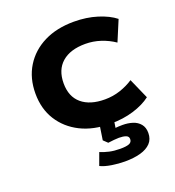

<svg xmlns="http://www.w3.org/2000/svg" viewBox="-130 -614 842 922"><g transform="rotate(-20 290.5 -153.5)"><path d="M349 10Q261 10 196.5 -22.5Q132 -55 95.5 -113Q59 -171 59 -249Q59 -328 95.5 -387Q132 -446 197 -478.5Q262 -511 350 -511Q414 -511 468.5 -494Q523 -477 557 -450L513 -345Q481 -367 443 -379.5Q405 -392 365 -392Q288 -392 245.5 -355Q203 -318 203 -249Q203 -181 245.5 -145Q288 -109 364 -109Q405 -109 442.5 -121.5Q480 -134 510 -154L556 -50Q521 -23 467.5 -6.5Q414 10 349 10ZM352 204Q320 204 285 198.5Q250 193 228 182L251 119Q272 128 296.5 133.5Q321 139 352 139Q383 139 397.5 133Q412 127 412 111Q412 97 398 92Q384 87 363 87Q354 87 337.5 88.5Q321 90 307 92L286 72L300 -20H373L360 63L328 44Q342 39 361 37Q380 35 400 35Q428 35 451.5 42.5Q475 50 489.5 67.5Q504 85 504 113Q504 145 485 165Q466 185 432 194.5Q398 204 352 204Z"/></g></svg>

Font: Nunito Sans 7pt SemiExpanded
Style: Bold
Weight: 700
Width: 6
Designer: Vernon Adams
Foundry: Vernon Adams
Version: Version 3.101;gftools[0.9.27]